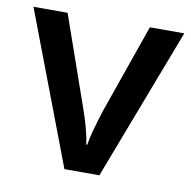

<svg xmlns="http://www.w3.org/2000/svg" viewBox="-66 -606 667 671"><g transform="rotate(10 267.5 -270.0)"><path d="M205.1 0 0 -540H121.1L231 -226.1Q259.3 -147 265.1 -98.1H269Q273.4 -133.3 303.2 -226.1L413.1 -540H535.2L329.1 0Z"/></g></svg>

Font: f0_41340          
Style: Regular
Weight: 600
Foundry: Ascender Corporation
Version: Version 1.10